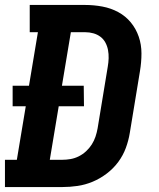

<svg xmlns="http://www.w3.org/2000/svg" viewBox="-21 -755 641 775"><path d="M-1 0V-110H47L83 -326H30V-409H96L132 -625H99V-735H322Q358 -735 392.5 -728.5Q427 -722 456.5 -706Q486 -690 507 -664.5Q528 -639 539 -607Q550 -575 550 -539.5Q550 -504 544 -468L503 -219Q498 -188 487 -158Q476 -128 456.5 -101.5Q437 -75 410 -54.5Q383 -34 353 -21.5Q323 -9 292 -4.5Q261 0 231 0ZM180 -110H230Q247 -110 264 -113Q281 -116 297 -124Q313 -132 326.5 -144.5Q340 -157 349.5 -172Q359 -187 364.5 -203.5Q370 -220 373 -237L414 -486Q417 -503 417.5 -520Q418 -537 415 -553Q412 -569 404.5 -583Q397 -597 384.5 -606.5Q372 -616 356 -620.5Q340 -625 323 -625H265L229 -409H317L318 -326H216Z"/></svg>

Font: Iosevka Etoile Extrabold
Style: Italic
Weight: 800
Italic angle: -9°
Designer: Belleve Invis
Foundry: Belleve Invis
Version: Version 22.1.2; ttfautohint (v1.8.4)